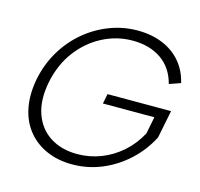

<svg xmlns="http://www.w3.org/2000/svg" viewBox="-104 -819 975 937"><g transform="rotate(15 383.5 -350.0)"><path d="M693 -494Q673 -571 614.5 -612Q556 -653 469 -653Q389 -653 317.5 -616Q246 -579 195 -511.5Q144 -444 125 -350Q107 -257 131 -189Q155 -121 212 -84.5Q269 -48 349 -48Q411 -48 468 -70Q525 -92 572 -133.5Q619 -175 650 -233L667 -319H407L417 -369H738L710 -229Q675 -160 617.5 -106.5Q560 -53 488.5 -23Q417 7 338 7Q265 7 207 -19Q149 -45 111.5 -92.5Q74 -140 61.5 -205.5Q49 -271 64 -350Q80 -429 119 -494.5Q158 -560 214.5 -607.5Q271 -655 339 -681Q407 -707 480 -707Q550 -707 606 -684Q662 -661 699 -617.5Q736 -574 750 -514Z"/></g></svg>

Font: Albert Sans Light
Style: Italic
Weight: 300
Italic angle: -11.25°
Designer: Andreas Rasmussen
Foundry: a.Foundry
Version: Version 1.025